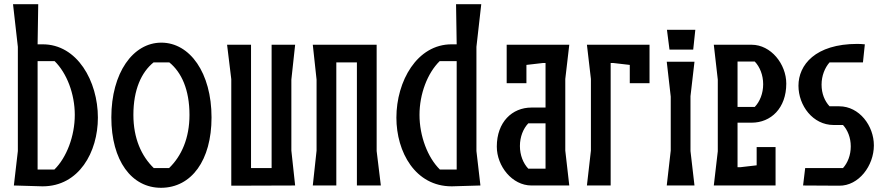

<svg xmlns="http://www.w3.org/2000/svg" viewBox="-20 -883 4206 914"><path d="M159 -672 162 -863H42L65 -660V-164L46 0L182 4H183C356 4 446 -159 446 -323C446 -496 348 -673 182 -672ZM159 -76V-592H240C298 -535 336 -436 336 -336C336 -235 297 -133 239 -76Z M510 -324C510 -119 606 12 748 11C891 10 987 -119 987 -324C987 -536 884 -680 748 -680C613 -680 510 -536 510 -324ZM615 -336C615 -456 653 -539 711 -586H786C844 -539 882 -456 882 -336C882 -225 844 -140 785 -83H712C653 -140 615 -225 615 -336Z M1385 -670H1273V-83H1175V-670H1061L1081 -506V1L1385 0L1367 -166V-504Z M1773 -164V-670H1469L1487 -504V-166L1469 0H1581V-586H1679V0H1793Z M2248 -164V-660L2271 -863H2151L2154 -672H2131C1965 -673 1867 -496 1867 -323C1867 -159 1957 4 2130 4H2131L2267 0ZM2074 -76C2016 -133 1977 -235 1977 -336C1977 -436 2015 -535 2073 -592H2154V-76Z M2690 -670H2392V-487H2486V-574L2564 -583H2577V-371H2510C2418 -371 2345 -302 2345 -185C2345 -92 2418 0 2510 0H2690L2671 -166V-507ZM2495 -80C2471 -105 2455 -144 2455 -188C2455 -232 2471 -271 2495 -296H2577V-80Z M3072 -670H2774L2793 -507V-166L2774 0H2887V-583H2900L2978 -574V-487H3072Z M3155 -741 3167 -647H3280L3290 -741ZM3154 -589 3173 -423V-166L3154 0H3286L3267 -164V-425L3286 -589Z M3504 -87H3491V-299H3558C3650 -299 3723 -368 3723 -485C3723 -578 3650 -670 3558 -670H3378L3397 -504V-163L3378 0H3672V-183H3582V-96ZM3573 -590C3597 -565 3613 -526 3613 -482C3613 -438 3597 -399 3573 -374H3491V-590Z M4097 -672C4084 -673 4075 -674 4062 -674C3860 -674 3781 -573 3781 -475C3781 -380 3850 -288 3948 -288H3993C4015 -264 4030 -228 4030 -186C4030 -144 4015 -107 3993 -83H3813L3803 0L3975 1C4068 2 4140 -94 4140 -191C4140 -284 4071 -377 3975 -377H3929C3906 -402 3891 -437 3891 -480C3891 -523 3907 -561 3929 -586H4088Z"/></svg>

Font: BackOut Medium
Style: Regular
Weight: 500
Designer: Frank Adebiaye
Foundry: Velvetyne Type Foundry
Version: Version 2.000;hotconv 1.0.109;makeotfexe 2.5.65596